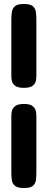

<svg xmlns="http://www.w3.org/2000/svg" viewBox="-20 -739 240 966"><path d="M100 -297Q69 -297 55.5 -308Q42 -319 39.5 -333Q37 -347 37 -356V-640Q37 -662 40 -680Q43 -698 56 -708.5Q69 -719 100 -719Q132 -719 145 -708Q158 -697 160.5 -679Q163 -661 163 -639V-356Q163 -347 160.5 -333Q158 -319 145 -308Q132 -297 100 -297ZM100 207Q69 207 55.5 196Q42 185 39.5 167Q37 149 37 127V-155Q37 -165 39.5 -179Q42 -193 55.5 -204.5Q69 -216 101 -216Q132 -216 145 -204.5Q158 -193 160.5 -179Q163 -165 163 -155V128Q163 150 160.5 168Q158 186 145 196.5Q132 207 100 207Z"/></svg>

Font: Fredoka Expanded
Style: Bold
Weight: 700
Width: 7
Designer: Ben Nathan
Foundry: Milena B. Brandão, Ben Nathan
Version: Version 2.001